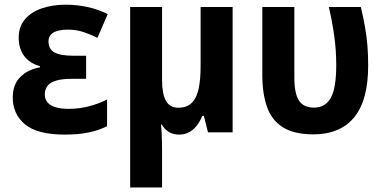

<svg xmlns="http://www.w3.org/2000/svg" viewBox="-20 -577 1673 837"><path d="M355.5 -334V-233.4H293Q250.5 -233.4 224.6 -225.6Q198.7 -217.8 187 -202.4Q175.3 -187 175.3 -165Q175.3 -145.5 186.3 -131.6Q197.3 -117.7 220.7 -110.1Q244.1 -102.5 280.3 -102.5Q326.7 -102.5 370.4 -114.3Q414.1 -126 446.8 -143.6V-26.9Q410.2 -8.3 365.2 0.7Q320.3 9.8 263.2 9.8Q143.1 9.8 89.4 -34.7Q35.6 -79.1 35.6 -151.9Q35.6 -207.5 67.6 -240.5Q99.6 -273.4 154.3 -283.7V-288.6Q108.4 -301.3 85 -333.5Q61.5 -365.7 61.5 -412.6Q61.5 -460.4 88.4 -492.4Q115.2 -524.4 161.9 -540.5Q208.5 -556.6 267.1 -556.6Q314.5 -556.6 361.6 -546.4Q408.7 -536.1 449.7 -515.6L404.8 -412.1Q374.5 -427.2 343.3 -437.5Q312 -447.8 276.4 -447.8Q233.9 -447.8 212.6 -434.8Q191.4 -421.9 191.4 -396.5Q191.4 -362.8 217.8 -348.4Q244.1 -334 300.8 -334Z M994.1 -546.4V0H886.7L868.7 -71.8H861.8Q851.1 -45.4 836.2 -27.3Q821.3 -9.3 802.5 0.2Q783.7 9.8 760.7 9.8Q735.4 9.8 716.6 -1.5Q697.8 -12.7 685.1 -34.2H682.1Q683.6 -21 684.6 -1.5Q685.5 18.1 686 39.3Q686.5 60.5 686.5 79.1V240.2H547.4V-546.4H686.5V-226.6Q686.5 -168 703.4 -137.7Q720.2 -107.4 756.8 -107.4Q795.4 -107.4 816.7 -129.2Q837.9 -150.9 846.2 -191.2Q854.5 -231.4 854.5 -286.1V-546.4Z M1345.2 8.8Q1262.2 8.3 1213.9 -21.7Q1165.5 -51.8 1144.8 -108.9Q1124 -166 1123.5 -246.6V-546.4H1263.2V-237.3Q1263.2 -170.4 1283 -139.2Q1302.7 -107.9 1349.1 -107.9Q1398.4 -107.9 1422.1 -150.6Q1445.8 -193.4 1445.8 -293Q1445.8 -356.9 1437.5 -417.5Q1429.2 -478 1413.6 -546.4H1553.2Q1564.5 -498 1571.5 -457.5Q1578.6 -417 1581.8 -377.4Q1585 -337.9 1585 -291.5Q1585 -139.2 1523.7 -65.2Q1462.4 8.8 1345.2 8.8Z"/></svg>

Font: Open Sans SemiCondensed
Style: Bold
Weight: 700
Width: 4
Designer: Monotype Design Team
Foundry: Monotype Imaging Inc.
Version: Version 3.003